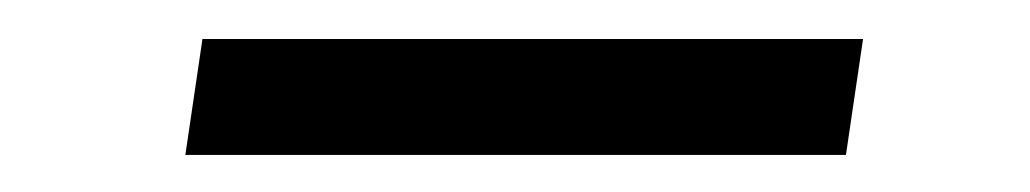

<svg xmlns="http://www.w3.org/2000/svg" viewBox="-20 -348 542 101"><path d="M434 -327.5 425 -266.5H77.5L86.5 -327.5Z"/></svg>

Font: Merriweather 96pt ExtraBold
Style: Italic
Weight: 800
Italic angle: -7.8°
Version: Version 2.101